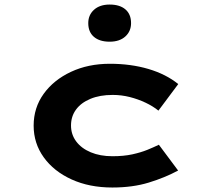

<svg xmlns="http://www.w3.org/2000/svg" viewBox="-20 -826 936 856"><path d="M480.8 10Q378.5 10 299.3 -26Q220 -62 175 -124.6Q130 -187.1 130 -265.9Q130 -345.6 174.7 -407.7Q219.4 -469.7 296.4 -505.7Q373.3 -541.7 469.9 -541.7Q563.1 -541.7 641.8 -518.5Q720.5 -495.2 774.7 -451.2L686.3 -332.8Q662.1 -352.5 628.7 -368.3Q595.2 -384.1 558.1 -393.5Q521 -402.8 482.6 -402.8Q424.9 -402.8 383.1 -385.3Q341.2 -367.9 318.9 -337.4Q296.6 -307 296.6 -266.4Q296.6 -226.5 319.7 -195.5Q342.9 -164.4 384.7 -147Q426.4 -129.5 481.3 -129.5Q531.2 -129.5 569.6 -137.8Q607.9 -146.2 637 -158Q666 -169.9 688.3 -180.7L774.1 -65.7Q715.2 -34 643.3 -12Q571.4 10 480.8 10ZM468.9 -640.1Q423.9 -640.1 398.7 -661.7Q373.5 -683.3 373.5 -722.9Q373.5 -759.4 399.2 -782.5Q424.9 -805.7 468.9 -805.7Q514 -805.7 539.2 -784.1Q564.3 -762.5 564.3 -722.9Q564.3 -686.4 538.7 -663.3Q513 -640.1 468.9 -640.1Z"/></svg>

Font: Lexend Zetta
Style: Regular
Weight: 400
Designer: Bonnie Shaver-Troup, Thomas Jockin
Foundry: Lexend
Version: Version 1.007